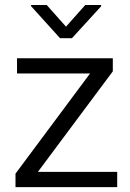

<svg xmlns="http://www.w3.org/2000/svg" viewBox="-20 -767 532 787"><path d="M460.4 -62.5V0H43.5V-55.2L349.1 -465.8H49.8V-528.3H442.4V-474.6L135.3 -62.5ZM171.4 -746.6 250.5 -657.7 329.6 -746.6H394.5V-741.2L274.9 -610.4H226.1L107.4 -741.7V-746.6Z"/></svg>

Font: Vazirmatn RD UI Light
Style: Regular
Weight: 300
Designer: Saber Rastikerdar
Foundry: Saber Rastikerdar
Version: Version 33.003